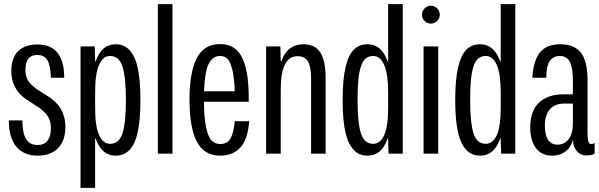

<svg xmlns="http://www.w3.org/2000/svg" viewBox="-20 -749 2922 936"><path d="M164.1 9.8Q97.2 9.8 60.3 -33.2Q23.4 -76.2 22.9 -162.1H88.9Q88.9 -103.5 106.2 -72.8Q123.5 -42 164.1 -42Q195.8 -42 211.9 -63.7Q228 -85.4 228 -123Q228 -146.5 221.7 -164.6Q215.3 -182.6 200.9 -197.5Q186.5 -212.4 174.1 -221.4Q161.6 -230.5 138.2 -245.1Q105 -265.1 84.7 -283.2Q64.5 -301.3 49.8 -332Q35.2 -362.8 35.2 -402.8Q35.2 -467.3 68.6 -499.8Q102.1 -532.2 162.1 -532.2Q293 -532.2 293 -370.1H228Q226.6 -427.7 211.7 -454.3Q196.8 -481 161.1 -481Q104 -481 104 -408.2Q104 -387.2 110.1 -370.6Q116.2 -354 129.4 -340.3Q142.6 -326.7 154.8 -317.6Q167 -308.6 188 -295.9Q208.5 -283.7 219.7 -276.1Q231 -268.6 248.3 -252.7Q265.6 -236.8 274.9 -221.4Q284.2 -206.1 291.5 -182.1Q298.8 -158.2 298.8 -129.9Q298.8 -64 263.2 -27.1Q227.5 9.8 164.1 9.8Z M372.6 167V-522.9H441.9L443.8 -450.2H446.8Q474.6 -533.2 543.9 -533.2Q572.3 -533.2 593.3 -520Q614.3 -506.8 630.9 -476.8Q647.5 -446.8 656 -392.8Q664.6 -338.9 664.6 -262.2Q664.6 -117.7 635 -54Q605.5 9.8 543.9 9.8Q475.1 9.8 446.8 -73.2H443.8V167ZM443.8 -220.2Q443.8 -134.8 462.9 -91.3Q481.9 -47.9 516.6 -47.9Q560.1 -47.9 576.9 -98.6Q593.8 -149.4 593.8 -262.2Q593.8 -372.6 577.1 -424.3Q560.5 -476.1 516.6 -476.1Q481.9 -476.1 462.9 -432.6Q443.8 -389.2 443.8 -301.8Z M749.5 0V-729H820.8V0Z M1053.7 9.8Q974.6 9.8 939.2 -59.1Q903.8 -127.9 903.8 -262.2Q903.8 -327.6 911.9 -376.7Q919.9 -425.8 937.3 -461.7Q954.6 -497.6 983.6 -515.9Q1012.7 -534.2 1053.7 -534.2Q1093.8 -534.2 1121.6 -514.9Q1149.4 -495.6 1165 -457.8Q1180.7 -419.9 1187 -369.9Q1193.4 -319.8 1192.4 -252.9H974.6Q974.6 -174.3 984.9 -127.4Q995.1 -80.6 1011.7 -63.7Q1028.3 -46.9 1053.7 -46.9Q1088.4 -46.9 1104 -74.7Q1119.6 -102.5 1124.5 -158.2H1194.8Q1188 -67.9 1151.1 -29.1Q1114.3 9.8 1053.7 9.8ZM974.6 -304.2H1124.5Q1122.1 -371.6 1112.1 -410.6Q1102.1 -449.7 1088.1 -462.9Q1074.2 -476.1 1053.7 -476.1Q1036.1 -476.1 1023.2 -468.3Q1010.3 -460.4 999.5 -441.7Q988.8 -422.9 982.7 -388.7Q976.6 -354.5 974.6 -304.2Z M1277.3 0V-522.9H1346.7L1348.6 -450.2H1351.6Q1365.2 -490.7 1392.8 -512Q1420.4 -533.2 1459.5 -533.2Q1515.1 -533.2 1541.3 -493.7Q1567.4 -454.1 1567.4 -369.1V0H1496.6V-360.8Q1496.6 -425.8 1480.7 -450.4Q1464.8 -475.1 1430.7 -475.1Q1348.6 -475.1 1348.6 -313V0Z M1772 9.8Q1743.2 9.8 1721.9 -3.4Q1700.7 -16.6 1684.1 -46.9Q1667.5 -77.1 1658.9 -130.9Q1650.4 -184.6 1650.4 -261.2Q1650.4 -359.4 1664.3 -419.9Q1678.2 -480.5 1704.6 -506.8Q1731 -533.2 1772 -533.2Q1840.8 -533.2 1869.1 -450.2H1872.1V-729H1943.4V0H1874L1872.1 -73.2H1869.1Q1841.3 9.8 1772 9.8ZM1723.1 -261.2Q1723.1 -150.4 1739.5 -99.1Q1755.9 -47.9 1799.3 -47.9Q1834 -47.9 1853 -90.6Q1872.1 -133.3 1872.1 -220.2V-301.8Q1872.1 -387.7 1853 -431.9Q1834 -476.1 1799.3 -476.1Q1776.9 -476.1 1761.7 -462.9Q1746.6 -449.7 1738.3 -421.4Q1730 -393.1 1726.6 -355.2Q1723.1 -317.4 1723.1 -261.2Z M2044.9 0V-522.9H2116.2V0ZM2037.1 -676.8Q2037.1 -694.8 2050 -708Q2063 -721.2 2080.1 -721.2Q2098.1 -721.2 2111.1 -708Q2124 -694.8 2124 -676.8Q2124 -659.7 2111.1 -646.7Q2098.1 -633.8 2080.1 -633.8Q2063 -633.8 2050 -646.7Q2037.1 -659.7 2037.1 -676.8Z M2320.8 9.8Q2292 9.8 2270.8 -3.4Q2249.5 -16.6 2232.9 -46.9Q2216.3 -77.1 2207.8 -130.9Q2199.2 -184.6 2199.2 -261.2Q2199.2 -359.4 2213.1 -419.9Q2227.1 -480.5 2253.4 -506.8Q2279.8 -533.2 2320.8 -533.2Q2389.6 -533.2 2418 -450.2H2420.9V-729H2492.2V0H2422.9L2420.9 -73.2H2418Q2390.1 9.8 2320.8 9.8ZM2272 -261.2Q2272 -150.4 2288.3 -99.1Q2304.7 -47.9 2348.1 -47.9Q2382.8 -47.9 2401.9 -90.6Q2420.9 -133.3 2420.9 -220.2V-301.8Q2420.9 -387.7 2401.9 -431.9Q2382.8 -476.1 2348.1 -476.1Q2325.7 -476.1 2310.5 -462.9Q2295.4 -449.7 2287.1 -421.4Q2278.8 -393.1 2275.4 -355.2Q2272 -317.4 2272 -261.2Z M2672.9 9.8Q2620.1 9.8 2592.5 -27.3Q2564.9 -64.5 2564.9 -127.9Q2564.9 -209.5 2608.4 -249.3Q2651.9 -289.1 2726.1 -289.1H2772.9V-356.9Q2772.9 -415 2758.8 -445.6Q2744.6 -476.1 2709 -476.1Q2678.2 -476.1 2660.9 -452.6Q2643.6 -429.2 2643.1 -370.1H2575.2Q2579.6 -451.2 2611.3 -492.2Q2643.1 -533.2 2711.9 -533.2Q2778.8 -533.2 2811.5 -492.7Q2844.2 -452.1 2844.2 -356.9V-101.1Q2844.2 -74.2 2847.7 -60.5Q2851.1 -46.9 2863.3 -46.9Q2870.6 -46.9 2878.9 -51.8V-1Q2867.7 8.8 2837.9 8.8Q2811 8.8 2792.5 -11.7Q2773.9 -32.2 2773.9 -64V-65.9H2772.9Q2763.2 -30.3 2736.3 -10.3Q2709.5 9.8 2672.9 9.8ZM2636.2 -138.2Q2636.2 -43.9 2698.2 -43.9Q2732.4 -43.9 2752.7 -71.5Q2772.9 -99.1 2772.9 -149.9V-244.1H2732.9Q2683.1 -244.1 2659.7 -215.3Q2636.2 -186.5 2636.2 -138.2Z"/></svg>

Font: Lumene Sans Condensed
Style: Regular
Weight: 400
Width: 3
Designer: Deni Anggara
Version: Version 1.003;Glyphs 3.1.2 (3151)